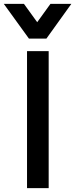

<svg xmlns="http://www.w3.org/2000/svg" viewBox="-67 -976 391 996"><path d="M173.8 -775.9 303.2 -956.1H194.8L126 -860.8L57.1 -956.1H-47.4L83 -775.9ZM185.5 0V-710.9H73.2V0Z"/></svg>

Font: Ride SemiBold
Style: Regular
Weight: 600
Version: Version 3.000